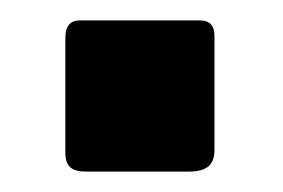

<svg xmlns="http://www.w3.org/2000/svg" viewBox="-20 -168 277 188"><path d="M190 -21V-133C190 -143 185.3 -148 176 -148H58C48.7 -148 44 -142.3 44 -131V-18C44 -12 45.5 -7.5 48.5 -4.5C51.5 -1.5 56.7 0 64 0H165C173.7 0 180 -1.7 184 -5C188 -8.3 190 -13.7 190 -21Z"/></svg>

Font: Libre Franklin SemiBold
Style: Regular
Weight: 600
Designer: Pablo Impallari, Rodrigo Fuenzalida
Foundry: Impallari Type
Version: Version 1.002; ttfautohint (v1.5)